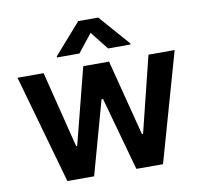

<svg xmlns="http://www.w3.org/2000/svg" viewBox="-84 -859 1004 949"><g transform="rotate(-10 418.5 -384.5)"><path d="M346.6 -610.4 418.7 -701.3 490.8 -610.4H603.3V-615.8L469.1 -769.2H368.6L234 -615.8V-610.4ZM178.6 0H312.9L415.1 -368.6H422.6L524.9 0H658.7L813.2 -545.5H681.8L587.4 -164.1H582L484 -545.5H354.4L256.4 -161.9H251.4L155.5 -545.5H24.5Z"/></g></svg>

Font: TID UI Semi Bold
Style: Regular
Weight: 600
Designer: The TID Project Authors
Foundry: Bakken & Bæck
Version: Version 1.001;hotconv 1.0.109;makeotfexe 2.5.65596